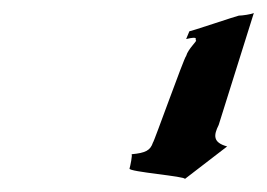

<svg xmlns="http://www.w3.org/2000/svg" viewBox="-20 -707 410 295"><path d="M182 -470C184 -470 180 -451 179 -448C177 -443 267 -436 264 -432L329 -482C307 -488 308 -499 316 -515L370 -687C366 -685 352 -683 347 -683C345 -683 271 -658 271 -659L266 -647C287 -652 279 -646 281 -645C284 -645 269 -632 266 -621C263 -619 216 -487 215 -488C211 -476 204 -472 182 -470Z"/></svg>

Font: Zinc
Style: Obl
Weight: 400
Version: Version 1